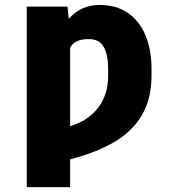

<svg xmlns="http://www.w3.org/2000/svg" viewBox="-20 -557 719 774"><path d="M87.9 -530.3H252L257.3 -481Q305.7 -537.1 381.8 -537.1Q448.2 -537.1 495.1 -505.1Q542 -473.1 566.4 -414.8Q590.8 -356.4 590.8 -278.3V-252.9Q590.8 -161.1 553.7 -95.7Q516.6 -30.3 444.6 13.2Q372.6 56.6 262.7 85.4V197.3H87.9ZM416 -252.9V-278.3Q416 -334.5 398.7 -366.9Q381.3 -399.4 337.9 -399.4Q308.6 -399.4 290.3 -390.9Q272 -382.3 262.7 -364.3V-48.3Q334.5 -69.8 375.2 -122.3Q416 -174.8 416 -252.9Z"/></svg>

Font: Pretendard GOV Black
Style: Regular
Weight: 900
Designer: Base glyphs from Inter by Rasmus Andersson; Hangeul glyphs from Noto Sans CJK(Source Han Sans) by Jang Soo-young and Kan
Foundry: Kil Hyung-jin
Version: Version 1.309